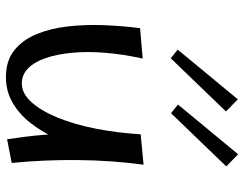

<svg xmlns="http://www.w3.org/2000/svg" viewBox="-110 -724 843 664"><g transform="rotate(90 312.0 -391.5)"><path d="M246 10Q190 10 154 -18.5Q118 -47 98 -95Q78 -143 71 -203Q64 -263 66.5 -328Q69 -393 77 -454L182 -463Q167 -395 162 -333Q157 -271 162 -218.5Q167 -166 180.5 -127Q194 -88 216 -66.5Q238 -45 268 -45Q303 -45 333 -78.5Q363 -112 386.5 -169.5Q410 -227 424.5 -301Q439 -375 444 -456L504 -331Q501 -294 488.5 -248.5Q476 -203 455 -157.5Q434 -112 404 -74Q374 -36 334.5 -13Q295 10 246 10ZM461 6Q451 -60 446 -118.5Q441 -177 439.5 -231Q438 -285 439.5 -340.5Q441 -396 444 -456L549 -466Q534 -353 533 -237Q532 -121 543 -10ZM181 -560 151 -584 323 -792 365 -751ZM371 -561 341 -585 513 -793 555 -752Z"/></g></svg>

Font: Marhey Light
Style: Regular
Weight: 300
Designer: Nur Syamsi & Bustanul Arifin
Foundry: Namelatype
Version: Version 1.000